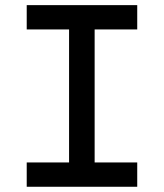

<svg xmlns="http://www.w3.org/2000/svg" viewBox="-20 -713 626 733"><path d="M243.7 0V-693.4H341.3V0ZM82 0V-92.8H503.9V0ZM82 -600.6V-693.4H503.9V-600.6Z"/></svg>

Font: Cascadia Code PL
Style: Regular
Weight: 400
Monospace: yes
Designer: Aaron Bell
Foundry: Saja Typeworks
Version: Version 2102.003